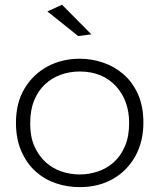

<svg xmlns="http://www.w3.org/2000/svg" viewBox="-20 -766 654 788"><path d="M307 2Q256 2 209.5 -13.8Q163 -29.5 126 -62.5Q89 -95.5 66.5 -148Q45.5 -197.5 45.5 -262.5Q45.5 -344 80.8 -402.8Q116 -461.5 175.2 -493.2Q234.5 -525 307 -525Q356 -525 402.8 -509.2Q449.5 -493.5 486.8 -461.2Q524 -429 546.2 -379.5Q568.5 -330 568.5 -262.5Q568.5 -185 535.5 -125.2Q502.5 -65.5 443.8 -31.8Q385 2 307 2ZM307 -50Q344.5 -50 381 -62Q417.5 -74 446.2 -99.5Q475 -125 492.5 -165.2Q510 -205.5 510 -261.5Q510 -351 458 -410Q402 -472.5 307 -472.5Q266 -472.5 229.2 -459.2Q192.5 -446 164.5 -419.8Q136.5 -393.5 120.2 -353.8Q104 -314 104 -261.5V-257.5Q104 -205 121 -166.2Q138 -127.5 166.5 -101.2Q195 -75 231.5 -62.5Q268 -50 307 -50ZM301 -618 174.5 -719 234.5 -746.5 355 -625Z"/></svg>

Font: Argentum Novus Light
Style: Regular
Weight: 300
Designer: Julieta Ulanovsky (font) & Cristiano Sobral (main changes)
Foundry: Julieta Ulanovsky (font) & Cristiano Sobral (main changes)
Version: Version 3.00;November 27, 2020;FontCreator 13.0.0.2655 64-bi